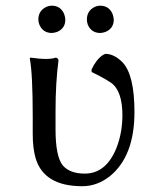

<svg xmlns="http://www.w3.org/2000/svg" viewBox="-20 -640 532 670"><path d="M113.8 -571.8Q113.8 -602.1 141.1 -615.7Q150.9 -620.1 161.1 -620.1Q190.9 -620.1 203.6 -591.8Q207.5 -581.5 208 -571.8Q208 -541 179.7 -528.8Q170.4 -525.4 161.1 -524.9Q130.4 -524.9 117.7 -553.2Q113.8 -562.5 113.8 -571.8ZM283.2 -571.8Q283.2 -602.1 310.1 -615.7Q319.8 -620.1 330.1 -620.1Q359.9 -620.1 372.6 -591.8Q376.5 -581.5 377 -571.8Q377 -541 348.6 -528.8Q339.4 -525.4 330.1 -524.9Q299.3 -524.9 286.6 -553.2Q283.2 -562.5 283.2 -571.8ZM173.8 -251V-189Q173.8 -92.8 199.7 -62Q224.6 -34.2 275.9 -34.2Q350.6 -34.2 386.7 -124.5Q406.7 -175.8 407.2 -236.8Q407.2 -322.8 367.7 -351.1Q361.8 -355 349.1 -362.8Q322.8 -377.9 299.8 -388.7Q299.8 -388.7 299.3 -397Q314.9 -431.2 337.9 -447.3Q344.7 -451.7 349.1 -452.1Q379.4 -451.2 407.7 -422.4Q449.2 -378.4 449.2 -249Q449.2 -95.7 364.3 -25.9Q319.8 9.8 267.1 9.8Q132.8 9.8 104 -88.9Q94.2 -123.5 94.2 -172.9V-234.9Q94.2 -381.8 84 -436L85.9 -439Q149.9 -429.7 174.8 -439Q183.1 -437 184.1 -429.2Q173.8 -351.6 173.8 -251Z"/></svg>

Font: Linux Biolinum O
Style: Regular
Weight: 400
Designer: Philipp H. Poll
Foundry: Philipp H. Poll
Version: Version 1.0.4